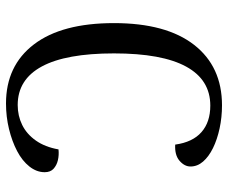

<svg xmlns="http://www.w3.org/2000/svg" viewBox="-80 -667 760 640"><g transform="rotate(90 300.0 -347.0)"><path d="M554 -116Q554 -89 535 -65Q516 -41 483.5 -24Q451 -7 410 3Q369 13 325 13Q199 13 128 -80Q57 -173 57 -347Q57 -521 129.5 -614Q202 -707 331 -707Q371 -707 408 -699Q445 -691 473.5 -677Q502 -663 518.5 -644Q535 -625 535 -602Q535 -582 516 -565.5Q497 -549 462 -551Q454 -609 420.5 -638.5Q387 -668 332 -668Q246 -668 202 -587.5Q158 -507 158 -347Q158 -187 201.5 -106.5Q245 -26 330 -26Q366 -26 396.5 -41Q427 -56 448.5 -86.5Q470 -117 478 -162Q497 -164 514 -160Q531 -156 542.5 -145.5Q554 -135 554 -116Z"/></g></svg>

Font: Arima Thin Medium
Style: Regular
Weight: 500
Version: Version 1.100